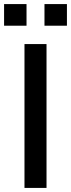

<svg xmlns="http://www.w3.org/2000/svg" viewBox="-25 -921 348 941"><path d="M95 0V-705H203V0ZM193 -795V-901H303V-795ZM-5 -795V-901H105V-795Z"/></svg>

Font: Nunito Sans 9pt SemiBold
Style: Regular
Weight: 600
Version: Version 3.101;gftools[0.9.27]